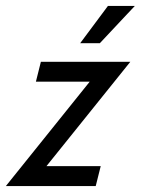

<svg xmlns="http://www.w3.org/2000/svg" viewBox="-44 -624 473 644"><path d="M-24.3 0 256.9 -350H76.4L93.1 -416.7H393.1L111.8 -66.7H293.8L277.1 0ZM225 -479.2 318.1 -604.2H408.3L291 -479.2Z"/></svg>

Font: Afacad
Style: Italic
Weight: 400
Italic angle: -14°
Designer: Kristian Moeller
Foundry: Dicotype
Version: Version 1.000